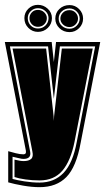

<svg xmlns="http://www.w3.org/2000/svg" viewBox="-25 -669 435 795"><path d="M139 106Q107 106 70 99.5Q33 93 9 86V-43Q23 -39 40.5 -34.5Q58 -30 72 -30Q85 -30 82 -46L-5 -495H189L198 -412L207 -495H390L309 -78Q291 22 250 64Q209 106 139 106ZM139 87Q200 87 238.5 46.5Q277 6 293 -82L369 -477H223L198 -260L174 -477H16L100 -40Q105 -11 72 -11Q65 -11 55.5 -13.5Q46 -16 27 -20V72Q45 77 76.5 82Q108 87 139 87ZM139 78Q109 78 80.5 74Q52 70 35 64V-8Q59 -2 73 -2Q94 -2 104 -11Q114 -20 109 -42L27 -468H166L197 -188L198 -168L199 -188L231 -468H359L284 -84Q268 -3 233.5 37.5Q199 78 139 78ZM132 -537Q109 -537 92.5 -553.5Q76 -570 76 -594Q76 -617 92.5 -633Q109 -649 132 -649Q155 -649 172.5 -633Q190 -617 190 -594Q190 -570 173 -553.5Q156 -537 132 -537ZM263 -536Q238 -536 221 -552.5Q204 -569 204 -592Q204 -616 221 -632Q238 -648 263 -648Q286 -648 302.5 -631.5Q319 -615 319 -592Q319 -569 302.5 -552.5Q286 -536 263 -536ZM132 -551Q151 -551 163.5 -563.5Q176 -576 176 -594Q176 -611 163 -623Q150 -635 132 -635Q115 -635 102.5 -623Q90 -611 90 -594Q90 -576 102 -563.5Q114 -551 132 -551ZM263 -550Q280 -550 292.5 -562.5Q305 -575 305 -592Q305 -609 292.5 -621.5Q280 -634 263 -634Q244 -634 231 -622Q218 -610 218 -592Q218 -574 231 -562Q244 -550 263 -550ZM132 -558Q117 -558 107 -568.5Q97 -579 97 -594Q97 -607 106.5 -617.5Q116 -628 132 -628Q148 -628 158.5 -617.5Q169 -607 169 -594Q169 -579 158.5 -568.5Q148 -558 132 -558ZM263 -557Q247 -557 236 -567.5Q225 -578 225 -592Q225 -606 235.5 -616.5Q246 -627 263 -627Q278 -627 288 -616.5Q298 -606 298 -592Q298 -578 287.5 -567.5Q277 -557 263 -557Z"/></svg>

Font: Alumni Sans Collegiate One SC
Style: Regular
Weight: 400
Designer: Robert E. Leuschke
Foundry: Robert E. Leuschke
Version: Version 1.100